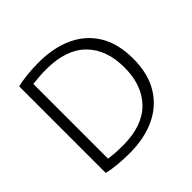

<svg xmlns="http://www.w3.org/2000/svg" viewBox="-174 -871 1049 1049"><g transform="rotate(-45 350.5 -346.5)"><path d="M259 5Q217 5 171 1Q125 -3 91 -12V-680Q123 -689 169 -693.5Q215 -698 257 -698Q373 -698 458.5 -658.5Q544 -619 591.5 -541Q639 -463 639 -347Q639 -232 591.5 -153.5Q544 -75 459 -35Q374 5 259 5ZM265 -51Q415 -51 493 -130Q571 -209 571 -347Q571 -486 492.5 -564Q414 -642 262 -642Q222 -642 194.5 -639Q167 -636 155 -635V-58Q167 -56 193 -53.5Q219 -51 265 -51Z"/></g></svg>

Font: Ubuntu Sans Light
Style: Regular
Weight: 300
Designer: Dalton Maag Ltd
Foundry: Dalton Maag Ltd
Version: Version 1.006; ttfautohint (v1.8.4.7-5d5b)